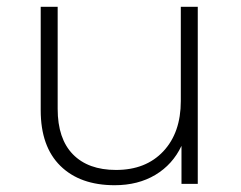

<svg xmlns="http://www.w3.org/2000/svg" viewBox="-20 -542 709 566"><path d="M563 -522V0H515V-112Q489 -57 438 -26.5Q387 4 318 4Q216 4 158 -53Q100 -110 100 -217V-522H150V-221Q150 -133 195 -87Q240 -41 322 -41Q410 -41 461.5 -96Q513 -151 513 -244V-522Z"/></svg>

Font: Montserrat Atlas Light
Style: Regular
Weight: 300
Designer: Julieta Ulanovsky
Foundry: Julieta Ulanovsky
Version: Version 7.200